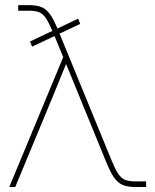

<svg xmlns="http://www.w3.org/2000/svg" viewBox="-20 -748 619 768"><path d="M232.9 -519.5 191.9 -618.7Q175.8 -656.7 164.3 -674.3Q152.8 -691.9 137.7 -698.5Q122.6 -705.1 95.7 -705.1H52.7V-727.5H95.7Q127.9 -727.5 147.2 -719Q166.5 -710.4 181.2 -689.5Q195.8 -668.5 212.9 -626.5L425.3 -108.9Q440.9 -70.8 452.6 -53.2Q464.4 -35.6 479.5 -29.1Q494.6 -22.5 521.5 -22.5H564.5V0H521.5Q489.3 0 470 -8.5Q450.7 -17.1 436 -38.1Q421.4 -59.1 404.3 -101.1L301.8 -351.6Q281.2 -402.3 271 -427Q260.7 -451.7 240.7 -501H248Q228 -451.2 187 -351.6L41 0H17.1ZM100.1 -582 292.5 -673.3 300.8 -652.3 108.4 -561.5Z"/></svg>

Font: Intratopia Thin
Style: Regular
Weight: 100
Designer: Rasmus Andersson
Foundry: rsms
Version: Version 3.000;Glyphs 3.2.3 (3260)